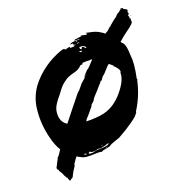

<svg xmlns="http://www.w3.org/2000/svg" viewBox="-121 -836 985 1057"><g transform="rotate(-15 371.5 -307.5)"><path d="M701.9 -646.7Q701.9 -646.7 701 -646.7Q709.5 -637.1 662.9 -598.1Q642.9 -581.9 614.3 -551.4Q616.2 -547.6 623.3 -541.4Q630.5 -535.2 632.4 -530.5Q638.1 -520 641.4 -505.2Q644.8 -490.5 646.2 -476.7Q647.6 -462.9 648.6 -460Q658.1 -419 647.6 -332.4Q648.6 -329.5 649.5 -329.5Q651.4 -328.6 647.6 -321.9Q637.1 -237.1 598.1 -161.9Q594.3 -153.3 597.1 -153.3Q588.6 -141 584.8 -135.2Q581 -129.5 550.5 -103.3Q520 -77.1 470.5 -43.8Q463.8 -40 440 -30Q416.2 -20 409.5 -12.4Q405.7 -8.6 385.7 -3.8Q365.7 1 359 4.8Q361 5.7 362.9 7.6Q346.7 3.8 321 7.6Q295.2 11.4 272.4 11.9Q249.5 12.4 230.5 1Q231.4 1.9 232.4 2.9Q224.8 0 216.2 -4.8Q216.2 -4.8 208.6 7.6Q201 20 196.7 28.1Q192.4 36.2 194.3 39Q192.4 43.8 190.5 48.1Q188.6 52.4 185.2 58.1Q181.9 63.8 180 67.6Q177.1 72.4 170.5 89.5L165.7 102.9Q165.7 99 155.2 109.5Q145.7 120 144.8 110.5Q144.8 108.6 143.8 108.6Q142.9 108.6 142.9 107.6Q141 105.7 140 103.8Q139 102.9 139 99Q139 95.2 138.1 94.3Q138.1 94.3 136.2 95.2Q134.3 96.2 134.3 95.2Q132.4 93.3 132.4 90.5Q132.4 88.6 131.4 88.6Q127.6 87.6 121 73.3Q120 68.6 104.8 49.5Q103.8 48.6 103.3 46.7Q102.9 44.8 102.4 42.9Q101.9 41 101 40Q100 39 99.5 39Q99 39 98.1 39Q95.2 37.1 94.3 31.4Q93.3 25.7 95.7 22.9Q98.1 20 106.7 -4.8Q107.6 -6.7 109.5 -10Q111.4 -13.3 112.9 -17.1Q114.3 -21 113.3 -23.8Q121.9 -29.5 140 -65.7Q116.2 -96.2 100 -145.7Q69.5 -233.3 74.3 -323.8Q78.1 -382.9 108.6 -436.2Q140 -487.6 189.5 -529.5Q229.5 -562.9 281 -587.6Q306.7 -599 306.7 -590.5Q307.6 -587.6 313.8 -590Q320 -592.4 328.1 -595.2Q336.2 -598.1 337.1 -596.2Q338.1 -595.2 337.1 -592.4Q336.2 -591.4 336.7 -591Q337.1 -590.5 339 -590.5Q340 -590.5 364.8 -593.3Q360 -594.3 360 -596.2Q360 -597.1 364.8 -598.1Q373.3 -599 374.3 -600Q373.3 -600 371.4 -600.5Q369.5 -601 368.6 -601.4Q367.6 -601.9 366.7 -601.9Q358.1 -599 357.1 -599Q356.2 -599 358.1 -601Q360 -602.9 363.8 -604.8L356.2 -606.7Q357.1 -609.5 358.1 -609.5Q358.1 -611.4 350.5 -609.5Q342.9 -607.6 342.9 -609.5Q342.9 -610.5 344.8 -611.9Q346.7 -613.3 349.5 -615.2Q349.5 -615.2 352.4 -616.2L354.3 -617.1Q361 -618.1 362.9 -619Q364.8 -620 370 -620Q375.2 -620 380 -620.5Q384.8 -621 385.7 -621L389.5 -621.9Q401 -622.9 400 -624.8Q394.3 -626.7 387.6 -623.8Q383.8 -623.8 379 -623.3Q374.3 -622.9 371.9 -622.9Q369.5 -622.9 369.5 -624.8L374.3 -627.6Q379 -630.5 382.9 -630.5Q384.8 -629.5 386.7 -630Q388.6 -630.5 389.5 -631.4L390.5 -632.4L392.4 -633.3Q395.2 -633.3 398.6 -633.8Q401.9 -634.3 405.2 -634.8Q408.6 -635.2 410 -635.7Q411.4 -636.2 411.4 -637.1Q411.4 -638.1 409.5 -639L408.6 -640Q417.1 -641.9 430.5 -639Q443.8 -636.2 449.5 -641H445.7Q446.7 -643.8 445.7 -644.8Q444.8 -645.7 442.9 -646.2Q441 -646.7 439 -647.6Q447.6 -648.6 449.5 -647.6L455.2 -646.7Q457.1 -646.7 467.6 -645.2Q478.1 -643.8 481.9 -643.3Q485.7 -642.9 495.2 -640.5Q504.8 -638.1 511 -635.2Q517.1 -632.4 526.7 -627.6Q536.2 -622.9 545.7 -616.2Q552.4 -622.9 552.4 -621.9V-621Q553.3 -621.9 553.8 -623.3Q554.3 -624.8 555.2 -624.8L556.2 -623.8Q566.7 -632.4 575.2 -643.8Q576.2 -644.8 578.6 -646.2Q581 -647.6 582.9 -648.6Q584.8 -649.5 583.8 -651.4H582.9Q583.8 -652.4 585.7 -653.3L589.5 -657.1Q589.5 -658.1 589.5 -657.1Q591.4 -659 599.5 -667.1Q607.6 -675.2 611.4 -679Q624.8 -688.6 628.6 -694.3Q629.5 -697.1 632.4 -700.5Q635.2 -703.8 640 -707.1Q644.8 -710.5 646.7 -711.4Q661.9 -723.8 661.9 -729.5Q663.8 -728.6 665.7 -728.6Q667.6 -728.6 669.5 -727.6Q670.5 -726.7 670.5 -727.6L671.4 -728.6Q673.3 -728.6 674.3 -727.6L675.2 -722.9Q677.1 -721 686.2 -718.1Q695.2 -715.2 697.1 -710.5Q692.4 -701.9 695.2 -696.2Q697.1 -695.2 696.2 -694.8Q695.2 -694.3 695.2 -693.3Q695.2 -692.4 697.1 -692.4H699V-691.4L698.1 -689.5H696.2Q698.1 -687.6 694.3 -684.8Q690.5 -681.9 691.4 -681Q692.4 -681 692.4 -679Q692.4 -677.1 693.3 -675.2Q696.2 -674.3 695.7 -672.4Q695.2 -670.5 696.2 -668.6L697.1 -667.6Q697.1 -666.7 695.7 -664.3Q694.3 -661.9 695.2 -661L699 -661.9Q701.9 -662.9 701.9 -661Q700 -660 700 -658.1Q701 -657.1 701.9 -656.2Q697.1 -654.3 701.9 -646.7ZM424.8 -569.5Q415.2 -586.7 386.7 -581.9Q389.5 -575.2 387.6 -569.5Q392.4 -570.5 395.2 -570.5Q401 -570.5 401 -571.4Q401 -572.4 400 -573.3Q398.1 -576.2 398.1 -577.1Q407.6 -580 415.2 -572.4Q415.2 -569.5 416.2 -568.6Q417.1 -567.6 419 -567.6Q420 -568.6 421.9 -569.5Q423.8 -569.5 424.8 -569.5ZM395.2 -555.2 391.4 -556.2 393.3 -557.1 397.1 -559 393.3 -560Q390.5 -560 386.7 -559.5Q382.9 -559 380 -559Q380 -556.2 384.8 -554.3Q387.6 -553.3 388.6 -552.4Q388.6 -554.3 390.5 -553.3Q391.4 -552.4 392.9 -552.9Q394.3 -553.3 395.2 -555.2ZM396.2 -608.6 384.8 -607.6 377.1 -602.9 386.7 -603.8ZM376.2 -616.2Q376.2 -614.3 379 -612.4Q380 -612.4 381 -613.3Q383.8 -614.3 383.8 -616.2ZM366.7 -601.9Q370.5 -602.9 371.9 -603.8Q373.3 -604.8 374.3 -603.8Q373.3 -602.9 370.5 -602.9ZM225.7 -374.3Q221 -365.7 212.4 -353.3Q203.8 -341 198.1 -332.4Q192.4 -323.8 186.2 -311.4Q180 -299 177.1 -288.1Q174.3 -277.1 174.3 -263.3Q174.3 -249.5 178.1 -234.3Q186.7 -204.8 214.3 -191.4Q254.3 -250.5 257.1 -256.2Q261 -262.9 268.6 -273.8Q276.2 -284.8 278.1 -287.6Q315.2 -343.8 319 -347.6L320 -346.7Q323.8 -350.5 327.1 -355.7Q330.5 -361 333.8 -365.2Q337.1 -369.5 341 -375.7Q344.8 -381.9 347.6 -385.7Q349.5 -388.6 356.7 -394.8Q363.8 -401 368.6 -407.1Q373.3 -413.3 375.2 -418.1H374.3Q373.3 -418.1 372.4 -419Q376.2 -423.8 385.2 -436.2Q394.3 -448.6 399 -453.3Q400 -452.4 400 -451.4Q408.6 -459 438.1 -498.1Q432.4 -499 428.6 -500Q430.5 -499 426.7 -498.1Q423.8 -497.1 411.4 -497.1Q387.6 -495.2 381.9 -493.3Q376.2 -491.4 380 -490.5Q384.8 -489.5 378.1 -485.7Q370.5 -485.7 365.7 -482.9Q359 -472.4 347.6 -465.2Q336.2 -458.1 321.9 -453.3Q307.6 -448.6 291.9 -441Q276.2 -433.3 258.6 -416.7Q241 -400 225.7 -374.3ZM381 -420Q385.7 -423.8 382.9 -426.7Q382.9 -425.7 381.4 -424.8Q380 -423.8 380 -422.9ZM258.1 -5.7Q259 -3.8 265.7 -1.9Q272.4 0 274.3 -3.8L270.5 -6.7H263.8Q258.1 -6.7 258.1 -5.7ZM375.2 -4.8Q384.8 -5.7 403.8 -13.3L388.6 -9.5Q387.6 -8.6 382.4 -7.1Q377.1 -5.7 375.2 -4.8ZM331.4 -8.6Q336.2 -9.5 354.8 -11.4Q373.3 -13.3 388.6 -17.6Q403.8 -21.9 407.6 -29.5Q406.7 -29.5 398.6 -27.6Q390.5 -25.7 390.5 -24.8L387.6 -22.9Q383.8 -21.9 378.6 -20Q373.3 -18.1 368.1 -16.7Q362.9 -15.2 357.1 -13.8Q351.4 -12.4 348.6 -13.3Q348.6 -14.3 350.5 -15.2Q345.7 -15.2 341 -13.3Q343.8 -12.4 347.6 -13.3Q340 -9.5 337.1 -12.4Q340 -12.4 341 -13.3Q336.2 -16.2 333.3 -10.5Q304.8 -1.9 298.1 -9.5Q291.4 -11.4 286.7 -5.7Q282.9 -1.9 287.6 -1.9Q289.5 -1.9 290.5 -1Q294.3 1 302.4 -0.5Q310.5 -1.9 311.4 -1.9Q312.4 -1.9 320 -4.8Q327.6 -7.6 331.4 -8.6ZM369.5 -19Q363.8 -16.2 361.9 -17.1V-18.1Q368.6 -19 369.5 -19ZM363.8 -26.7Q366.7 -23.8 370.5 -27.6Q371.4 -28.6 370.5 -29.5L367.6 -28.6L365.7 -27.6Q363.8 -27.6 363.8 -26.7ZM423.8 -194.3Q484.8 -215.2 529.5 -279Q574.3 -342.9 569.5 -386.7Q576.2 -396.2 564.3 -411Q552.4 -425.7 540 -433.3Q541.9 -434.3 542.9 -435.2Q532.4 -441.9 520 -450.5Q514.3 -447.6 496.7 -423.8Q479 -400 477.1 -399Q470.5 -396.2 462.9 -381Q458.1 -371.4 455.2 -370.5V-371.4V-372.4Q455.2 -373.3 452.9 -371.4Q450.5 -369.5 449 -366.7Q447.6 -363.8 447.6 -362.9Q446.7 -361 438.6 -351Q430.5 -341 429.5 -339Q429.5 -338.1 426.7 -336.2V-334.3Q390.5 -288.6 388.6 -282.9Q391.4 -281.9 387.1 -276.7Q382.9 -271.4 377.1 -265.7Q371.4 -260 371.4 -258.1Q368.6 -259 367.6 -252.4Q368.6 -251.4 369.5 -252.4Q368.6 -251.4 351.4 -226.2Q334.3 -201 329.5 -196.2Q324.8 -191.4 318.1 -177.1H319H320Q336.2 -177.1 371.4 -182.4Q406.7 -187.6 423.8 -194.3ZM693.3 -681 695.2 -681.9Q695.2 -682.9 693.3 -681.9ZM697.1 -687.6V-685.7H699ZM703.8 -677.1Q706.7 -679 707.6 -677.1L706.7 -676.2L704.8 -675.2H703.8L702.9 -677.1Z"/></g></svg>

Font: KAZYinfo
Style: Bold
Weight: 700
Designer: emmanuel didier
Foundry: emmanuel didier
Version: Version 001.000